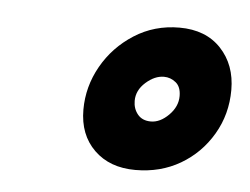

<svg xmlns="http://www.w3.org/2000/svg" viewBox="-31 -759 378 290"><g transform="rotate(5 158.5 -614.0)"><path d="M183 -504Q144 -504 120.5 -527Q97 -550 97 -588Q97 -623 114.5 -654Q132 -685 162.5 -704.5Q193 -724 231 -724Q271 -724 294 -699.5Q317 -675 317 -637Q317 -600 299 -569.5Q281 -539 251 -521.5Q221 -504 183 -504ZM200 -579Q214 -579 227 -592Q240 -605 240 -621Q240 -635 232 -641.5Q224 -648 214 -648Q200 -648 186.5 -636Q173 -624 173 -608Q173 -596 180 -587.5Q187 -579 200 -579Z"/></g></svg>

Font: Raleway Thin ExtraBold
Style: Italic
Weight: 800
Italic angle: -12°
Version: Version 4.026